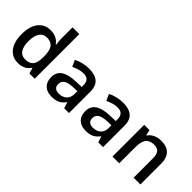

<svg xmlns="http://www.w3.org/2000/svg" viewBox="54 -1530 2311 2311"><g transform="rotate(45 1209.0 -375.0)"><path d="M264.2 9.8Q163.1 9.8 106.4 -63.5Q49.8 -136.7 49.8 -269Q49.8 -401.9 107.2 -475.8Q164.6 -549.8 266.1 -549.8Q372.6 -549.8 428.2 -471.2H434.1Q425.8 -529.3 425.8 -563V-759.8H541V0H451.2L431.2 -70.8H425.8Q370.6 9.8 264.2 9.8ZM294.9 -83Q365.7 -83 397.9 -122.8Q430.2 -162.6 431.2 -252V-268.1Q431.2 -370.1 397.9 -413.1Q364.7 -456.1 293.9 -456.1Q233.4 -456.1 200.7 -407Q168 -357.9 168 -267.1Q168 -177.2 199.7 -130.1Q231.4 -83 294.9 -83Z M1043 0 1020 -75.2H1016.1Q977.1 -25.9 937.5 -8.1Q897.9 9.8 835.9 9.8Q756.3 9.8 711.7 -33.2Q667 -76.2 667 -154.8Q667 -238.3 729 -280.8Q791 -323.2 918 -327.1L1011.2 -330.1V-358.9Q1011.2 -410.6 987.1 -436.3Q962.9 -461.9 912.1 -461.9Q870.6 -461.9 832.5 -449.7Q794.4 -437.5 759.3 -420.9L722.2 -502.9Q766.1 -525.9 818.4 -537.8Q870.6 -549.8 917 -549.8Q1020 -549.8 1072.5 -504.9Q1125 -460 1125 -363.8V0ZM872.1 -78.1Q934.6 -78.1 972.4 -113Q1010.3 -147.9 1010.3 -210.9V-257.8L940.9 -254.9Q859.9 -252 823 -227.8Q786.1 -203.6 786.1 -153.8Q786.1 -117.7 807.6 -97.9Q829.1 -78.1 872.1 -78.1Z M1623 0 1600.1 -75.2H1596.2Q1557.1 -25.9 1517.6 -8.1Q1478 9.8 1416 9.8Q1336.4 9.8 1291.7 -33.2Q1247.1 -76.2 1247.1 -154.8Q1247.1 -238.3 1309.1 -280.8Q1371.1 -323.2 1498 -327.1L1591.3 -330.1V-358.9Q1591.3 -410.6 1567.1 -436.3Q1543 -461.9 1492.2 -461.9Q1450.7 -461.9 1412.6 -449.7Q1374.5 -437.5 1339.4 -420.9L1302.2 -502.9Q1346.2 -525.9 1398.4 -537.8Q1450.7 -549.8 1497.1 -549.8Q1600.1 -549.8 1652.6 -504.9Q1705.1 -460 1705.1 -363.8V0ZM1452.1 -78.1Q1514.6 -78.1 1552.5 -113Q1590.3 -147.9 1590.3 -210.9V-257.8L1521 -254.9Q1439.9 -252 1403.1 -227.8Q1366.2 -203.6 1366.2 -153.8Q1366.2 -117.7 1387.7 -97.9Q1409.2 -78.1 1452.1 -78.1Z M2340.3 0H2225.1V-332Q2225.1 -394.5 2200 -425.3Q2174.8 -456.1 2120.1 -456.1Q2047.4 -456.1 2013.7 -413.1Q1980 -370.1 1980 -269V0H1865.2V-540H1955.1L1971.2 -469.2H1977.1Q2001.5 -507.8 2046.4 -528.8Q2091.3 -549.8 2146 -549.8Q2340.3 -549.8 2340.3 -352.1Z"/></g></svg>

Font: f1_46894          
Style: Regular
Weight: 600
Foundry: Ascender Corporation
Version: Version 1.10